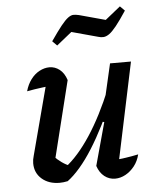

<svg xmlns="http://www.w3.org/2000/svg" viewBox="-53 -779 673 831"><g transform="rotate(-5 283.5 -363.5)"><path d="M246 -436 161 -93 153 -116Q170 -98 189 -84.5Q208 -71 226 -65L204 -61Q260 -104 314 -186Q368 -268 416 -385L429 -346Q402 -283 374.5 -228.5Q347 -174 319 -129.5Q291 -85 262.5 -52Q234 -19 208 0Q189 4 173 4Q126 4 96 -22Q66 -48 66 -90Q66 -106 71 -122L161 -463L207 -421Q169 -418 134 -413.5Q99 -409 67 -403Q75 -432 91 -453.5Q107 -475 128.5 -486.5Q150 -498 172 -498Q196 -498 216 -482.5Q236 -467 246 -436ZM337 -55 388 -241 378 -244 435 -492H526L428 -27L409 -73Q438 -75 466 -79Q494 -83 522 -89Q515 -60 498 -38.5Q481 -17 459 -5Q437 7 414 7Q388 7 367.5 -9Q347 -25 337 -55ZM214 -589 194 -609Q223 -651 241 -673.5Q259 -696 272 -705.5Q285 -715 295.5 -715Q306 -715 319 -712L433 -681L499 -734L519 -714Q492 -673 473.5 -650Q455 -627 442 -618Q429 -609 417.5 -608Q406 -607 394 -611L280 -642Z"/></g></svg>

Font: Piazzolla Thin SemiBold
Style: Italic
Weight: 600
Italic angle: -11.3°
Version: Version 2.005